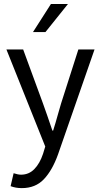

<svg xmlns="http://www.w3.org/2000/svg" viewBox="-20 -734 506 963"><path d="M195.8 37.6 207 1 12.2 -485.8H96.2L195.3 -215.8Q215.3 -160.6 242.7 -79.1H246.6Q258.8 -117.7 269.5 -156.7Q272.9 -168 277.1 -183.1Q281.2 -198.2 286.6 -215.8L373 -485.8H454.1L271 40.5Q242.2 120.6 200 165Q157.7 209.5 89.4 209.5Q58.6 209.5 33.2 199.7L48.3 134.8Q70.3 142.1 85.4 142.1Q125 142.1 152.3 114Q179.7 85.9 195.8 37.6ZM145.5 -573.2 235.4 -713.9H320.8L208 -573.2Z"/></svg>

Font: Varta
Style: Regular
Weight: 400
Designer: Joana Correia, Viktoriya Grabowska, Eben Sorkin
Foundry: Sorkin Type
Version: Version 1.002; ttfautohint (v1.3) -l 8 -r 24 -G 200 -x 12 -H